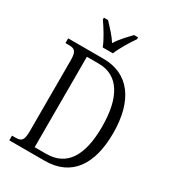

<svg xmlns="http://www.w3.org/2000/svg" viewBox="-219 -1048 1046 1164"><g transform="rotate(30 303.5 -465.5)"><path d="M243 -771H314C332 -816 371 -880 398 -918V-931H370C336 -895 304 -863 279 -822C253 -863 221 -895 188 -931H159V-918C186 -880 226 -816 243 -771ZM34 0H282C468 0 558 -133 558 -352C558 -581 459 -714 281 -714H34V-681H57C98 -681 114 -671 114 -606V-112C114 -43 99 -33 57 -33H34ZM269 -41H188V-674H270C410 -674 480 -557 480 -352C480 -148 411 -41 269 -41Z"/></g></svg>

Font: Noto Serif Armenian Condensed Light
Style: Regular
Weight: 300
Width: 3
Designer: Monotype Design Team
Foundry: Monotype Imaging Inc.
Version: Version 2.008